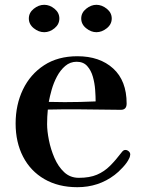

<svg xmlns="http://www.w3.org/2000/svg" viewBox="-20 -773 585 799"><path d="M378 -351Q378 -371 376 -399Q374 -427 366.5 -453.5Q359 -480 343 -498Q327 -516 299 -516Q272 -516 251.5 -498.5Q231 -481 217 -454.5Q203 -428 195 -399.5Q187 -371 183 -349Q200 -349 216.5 -348.5Q233 -348 249 -348Q314 -348 378 -351ZM522 -130Q522 -127 520.5 -121.5Q519 -116 517 -113Q510 -97 491 -76.5Q472 -56 457 -45Q390 6 302 6Q223 6 165 -27.5Q107 -61 76 -121Q45 -181 45 -259Q45 -337 75.5 -400.5Q106 -464 163.5 -501.5Q221 -539 302 -539Q395 -539 451 -488Q507 -437 507 -342Q507 -316 483 -316Q439 -316 395 -317Q351 -318 307 -318Q275 -318 243 -318Q211 -318 179 -317Q176 -287 176 -256Q176 -228 183.5 -190Q191 -152 206.5 -116Q222 -80 247 -56.5Q272 -33 308 -33Q353 -33 383.5 -46Q414 -59 438 -83Q462 -107 487 -140Q490 -144 493.5 -146.5Q497 -149 502 -149Q509 -149 515.5 -143.5Q522 -138 522 -130ZM227 -696Q227 -672 207 -655.5Q187 -639 164 -639Q141 -639 120.5 -655.5Q100 -672 100 -696Q100 -720 120.5 -736.5Q141 -753 164 -753Q187 -753 207 -736.5Q227 -720 227 -696ZM445 -696Q445 -672 424.5 -655.5Q404 -639 381 -639Q359 -639 338.5 -655.5Q318 -672 318 -696Q318 -720 338.5 -736.5Q359 -753 381 -753Q404 -753 424.5 -736.5Q445 -720 445 -696Z"/></svg>

Font: Kaisei Tokumin
Style: Bold
Weight: 700
Designer: Font-Kai, 金井和夫
Foundry: KAZUO KANAI
Version: Version 5.003